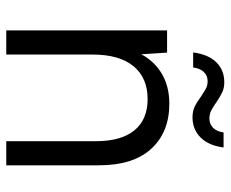

<svg xmlns="http://www.w3.org/2000/svg" viewBox="-80 -638 718 597"><g transform="rotate(90 278.5 -339.0)"><path d="M74.1 -500H143.1L148.3 -420Q170.5 -461.1 209.6 -484.1Q248.6 -507 302 -507Q390.2 -507 441.8 -451.1Q493.5 -395.2 493.5 -288V0H418.5V-279.3Q418.5 -357.1 384.9 -398.3Q351.4 -439.5 287.5 -439.5Q221.7 -439.5 185.4 -395.7Q149.1 -351.8 149.1 -267.9V0H74.1ZM234.9 -677.9Q253.4 -677.9 266.9 -671.4Q280.4 -664.9 298.4 -652.7Q313.1 -642.2 323.9 -636.9Q334.6 -631.6 348.1 -631.6Q365.1 -631.6 376.8 -643Q388.4 -654.4 391.4 -675.7H438Q432.3 -629.7 407.2 -604.4Q382.1 -579.1 344.4 -579.1Q325.6 -579.1 311.5 -585.7Q297.4 -592.3 279.9 -605.3Q264.2 -615.8 254.5 -620.9Q244.9 -626.1 231.9 -626.1Q214.7 -626.1 203.4 -614.4Q192.2 -602.8 189.2 -581.1H142.5Q148.8 -628.5 173.2 -653.2Q197.7 -677.9 234.9 -677.9Z"/></g></svg>

Font: AF Albert Sans Medium
Style: Regular
Weight: 500
Designer: Andreas Rasmussen
Foundry: a.Foundry
Version: Version 1.300;Glyphs 3.2 (3231)